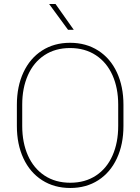

<svg xmlns="http://www.w3.org/2000/svg" viewBox="-20 -936 706 966"><path d="M259.3 -916 351.1 -786.1H322.3L227.1 -916ZM601.1 -302.2Q601.1 -210 568.1 -139.2Q535.2 -68.4 474.6 -29.3Q414.1 9.8 333.5 9.8Q252.9 9.8 191.9 -29.3Q130.9 -68.4 97.9 -139.2Q64.9 -210 64.9 -302.2V-408.7Q64.9 -501 97.9 -571.8Q130.9 -642.6 191.4 -681.6Q252 -720.7 332.5 -720.7Q413.1 -720.7 474.1 -681.6Q535.2 -642.6 568.1 -571.8Q601.1 -501 601.1 -408.7ZM574.7 -409.7Q574.7 -493.2 545.9 -557.6Q517.1 -622.1 462.2 -658.2Q407.2 -694.3 332.5 -694.3Q257.8 -694.3 203.4 -658.2Q148.9 -622.1 120.4 -557.6Q91.8 -493.2 91.8 -409.7V-302.2Q91.8 -218.3 120.6 -153.6Q149.4 -88.9 204.1 -52.7Q258.8 -16.6 333.5 -16.6Q408.2 -16.6 462.9 -52.7Q517.6 -88.9 546.1 -153.6Q574.7 -218.3 574.7 -302.2Z"/></svg>

Font: Mardoto Thin
Style: Regular
Weight: 250
Designer: Christian Robertson, Vahan Hovhannisyan
Foundry: Google
Version: Version 1.000